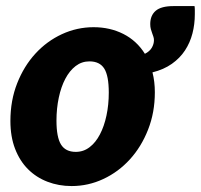

<svg xmlns="http://www.w3.org/2000/svg" viewBox="-20 -618 676 646"><path d="M221 8Q177.5 8 139.8 -6.5Q102 -21 74.2 -48.8Q46.5 -76.5 30.8 -117.2Q15 -158 15 -211Q15 -280 37.8 -337.8Q60.5 -395.5 99 -437.5Q137.5 -479.5 188.2 -503Q239 -526.5 295 -526.5Q350 -526.5 395 -503.8Q440 -481 467.5 -437Q483.5 -445 490.8 -457.5Q498 -470 498 -483Q498 -489 496 -494.8Q494 -500.5 491.8 -506.8Q489.5 -513 487.5 -520.2Q485.5 -527.5 485.5 -537Q485.5 -566 504 -581.8Q522.5 -597.5 563.5 -597.5H634.5Q635.5 -593 635.5 -584.2Q635.5 -575.5 635.5 -570Q635.5 -536.5 627.5 -505.5Q619.5 -474.5 602.5 -448.5Q585.5 -422.5 558.2 -403.2Q531 -384 493 -374.5Q497 -359 499 -342.2Q501 -325.5 501 -307.5Q501 -239.5 478.2 -181.8Q455.5 -124 417 -81.8Q378.5 -39.5 327.8 -15.8Q277 8 221 8ZM235 -107Q261 -107 281.5 -122.8Q302 -138.5 316.2 -165.8Q330.5 -193 338.2 -229.2Q346 -265.5 346 -306.5Q346 -363 330.8 -387.2Q315.5 -411.5 281 -411.5Q255 -411.5 234.5 -395.8Q214 -380 199.8 -353Q185.5 -326 177.8 -289.5Q170 -253 170 -212Q170 -156.5 185.2 -131.8Q200.5 -107 235 -107Z"/></svg>

Font: Lato Black
Style: Italic
Weight: 900
Italic angle: -7°
Designer: Lukasz Dziedzic
Foundry: tyPoland Lukasz Dziedzic
Version: Version 2.007; 2014-02-27